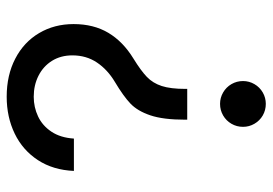

<svg xmlns="http://www.w3.org/2000/svg" viewBox="-136 -640 784 551"><g transform="rotate(-90 255.5 -365.0)"><path d="M295.4 -426.8Q330.6 -447.8 351.1 -478.3Q371.6 -508.8 371.6 -548.8Q371.6 -582 356 -607.2Q340.3 -632.3 313.2 -646Q286.1 -659.7 252.9 -659.7Q222.7 -659.7 196.3 -647.2Q169.9 -634.8 152.6 -608.9Q135.3 -583 132.8 -544.4H40Q42.5 -604 71 -647.7Q99.6 -691.4 147.2 -714.4Q194.8 -737.3 252.9 -737.3Q314.9 -737.3 362.3 -712.6Q409.7 -688 435.5 -644.3Q461.4 -600.6 461.4 -545.4Q461.4 -487.8 436.3 -445.6Q411.1 -403.3 362.3 -373.5Q327.6 -352.1 309.8 -335Q292 -317.9 283.7 -292.5Q275.4 -267.1 275.4 -224.6V-219.2H187V-224.6Q187 -288.1 199.5 -325Q211.9 -361.8 233.2 -382.1Q254.4 -402.3 295.4 -426.8ZM166.5 -59.1Q166.5 -77.1 175.3 -92.3Q184.1 -107.4 199.2 -116.2Q214.4 -125 232.4 -125Q250 -125 265.1 -116.2Q280.3 -107.4 289.1 -92.3Q297.9 -77.1 297.9 -59.1Q297.9 -41.5 289.1 -26.4Q280.3 -11.2 265.1 -2.4Q250 6.3 232.4 6.3Q214.4 6.3 199.2 -2.4Q184.1 -11.2 175.3 -26.4Q166.5 -41.5 166.5 -59.1Z"/></g></svg>

Font: Inter RS Variable
Style: Regular
Weight: 400
Designer: Rasmus Andersson (customised by Maria Ramos and Noel Pretorius)
Foundry: rsms
Version: Version 3.001;Glyphs 3.2.3 (3260)